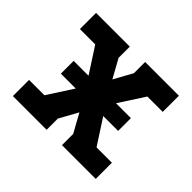

<svg xmlns="http://www.w3.org/2000/svg" viewBox="-124 -684 849 849"><g transform="rotate(45 300.0 -260.0)"><path d="M41 0V-101H137L214 -220H121V-300H214L137 -419H41V-520H252V-450L300 -363L348 -450V-520H559V-419H463L386 -300H479V-220H386L463 -101H559V0H348V-70L300 -157L252 -70V0Z"/></g></svg>

Font: Iosevka HT Extended
Style: Bold
Weight: 700
Width: 7
Monospace: yes
Designer: Belleve Invis
Foundry: Belleve Invis
Version: Version 32.3.0; ttfautohint (v1.8.4)